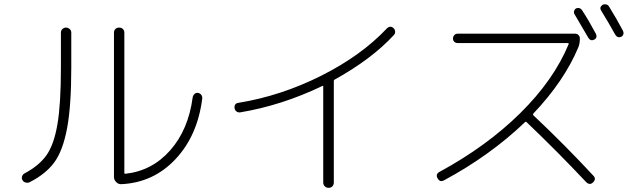

<svg xmlns="http://www.w3.org/2000/svg" viewBox="-20 -860 3040 922"><path d="M563.5 24.4Q548.8 25.4 538.1 14.6Q527.3 3.9 527.3 -10.7V-703.1Q527.3 -713.9 534.2 -720.7Q541 -727.5 552.2 -727.5Q563.5 -727.5 570.3 -720.7Q577.1 -713.9 577.1 -703.1V-29.3Q577.1 -25.4 581.1 -25.4Q710 -39.1 797.4 -138.2Q884.8 -237.3 905.3 -392.6Q907.2 -402.3 914.1 -408.7Q920.9 -415 930.7 -414.1Q940.4 -412.1 946.3 -404.8Q952.1 -397.5 951.2 -386.7Q928.7 -209 823.2 -96.2Q717.8 16.6 563.5 24.4ZM123 14.6Q114.3 19.5 103.5 16.6Q92.8 13.7 87.9 4.9Q83 -2.9 85.9 -12.7Q88.9 -22.5 97.7 -27.3Q168 -64.5 203.6 -115.2Q239.3 -166 255.9 -263.7Q272.5 -361.3 272.5 -535.2V-703.1Q272.5 -713.9 279.8 -720.7Q287.1 -727.5 296.9 -727.5Q306.6 -727.5 314.5 -720.7Q322.3 -713.9 322.3 -703.1V-535.2Q322.3 -351.6 302.2 -244.6Q282.2 -137.7 241.7 -81.5Q201.2 -25.4 123 14.6Z M1132.8 -320.3Q1123 -319.3 1115.7 -324.7Q1108.4 -330.1 1106.4 -339.8Q1103.5 -363.3 1125 -366.2Q1329.1 -399.4 1522 -496.1Q1714.8 -592.8 1837.9 -723.6Q1854.5 -739.3 1870.1 -724.6Q1877 -717.8 1877.4 -708Q1877.9 -698.2 1871.1 -691.4Q1763.7 -575.2 1585 -476.6Q1583 -475.6 1583 -469.7V-464.8V16.6Q1583 27.3 1576.2 34.7Q1569.3 42 1558.1 42Q1546.9 42 1539.6 34.7Q1532.2 27.3 1532.2 16.6V-444.3Q1532.2 -449.2 1528.3 -447.3Q1333 -353.5 1132.8 -320.3Z M2112.3 5.9Q2092.8 16.6 2081.5 -3.4Q2070.3 -23.4 2089.8 -34.2Q2316.4 -157.2 2477.5 -315.9Q2638.7 -474.6 2710.9 -648.4Q2711.9 -649.4 2710.4 -651.4Q2709 -653.3 2707 -653.3H2177.7Q2168 -653.3 2161.6 -659.2Q2155.3 -665 2155.3 -674.8Q2155.3 -684.6 2161.6 -691.4Q2168 -698.2 2177.7 -698.2H2742.2Q2752 -698.2 2758.3 -691.4Q2764.6 -684.6 2764.6 -674.8Q2764.6 -650.4 2756.8 -631.8Q2688.5 -469.7 2541 -314.5Q2538.1 -310.5 2542 -305.7Q2693.4 -163.1 2829.1 -16.6Q2844.7 -1 2828.1 15.6Q2812.5 31.2 2794.9 14.6Q2659.2 -129.9 2508.8 -273.4Q2504.9 -277.3 2501 -273.4Q2334 -113.3 2112.3 5.9ZM2775.4 -810.5Q2805.7 -764.6 2841.8 -697.3Q2845.7 -689.5 2843.8 -681.6Q2841.8 -673.8 2834 -669.9Q2816.4 -661.1 2805.7 -677.7Q2778.3 -724.6 2739.3 -791Q2734.4 -797.9 2736.8 -806.6Q2739.3 -815.4 2746.1 -819.3Q2753.9 -823.2 2762.2 -820.8Q2770.5 -818.4 2775.4 -810.5ZM2934.6 -693.4Q2901.4 -752.9 2867.2 -808.6Q2856.4 -825.2 2874 -836.9Q2881.8 -840.8 2890.6 -838.9Q2899.4 -836.9 2904.3 -829.1Q2941.4 -769.5 2971.7 -711.9Q2975.6 -704.1 2973.6 -696.3Q2971.7 -688.5 2963.9 -683.6Q2945.3 -675.8 2934.6 -693.4Z"/></svg>

Font: Rounded-L Mgen+ 1m light
Style: Regular
Weight: 200
Designer: [Source Han Sans]
Ryoko NISHIZUKA  (kana & ideographs); Paul D. Hunt (Latin, Greek & Cyrillic); Wenlong ZHANG  (bopomofo
Version: Version 1.059.20150602